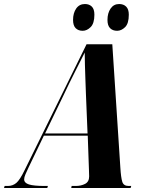

<svg xmlns="http://www.w3.org/2000/svg" viewBox="-77 -934 732 954"><path d="M-57 0 -54 -10H-38Q-14 -10 4 -25Q22 -40 46 -90L353 -714H481L521 -101Q524 -52 530.5 -31Q537 -10 562 -10H575L572 0H277L279 -10H299Q326 -10 346 -20.5Q366 -31 366 -58Q366 -64 365.5 -73Q365 -82 365 -90L359 -260H141L65 -102Q56 -83 49.5 -68Q43 -53 43 -43Q43 -25 67 -17.5Q91 -10 145 -10H161L158 0ZM235 -453 147 -271H358L350 -466Q349 -496 347.5 -535Q346 -574 345 -611.5Q344 -649 344 -673Q326 -637 297 -580Q268 -523 235 -453ZM505 -781Q483 -781 470 -794Q457 -807 457 -835Q457 -869 472.5 -891.5Q488 -914 515 -914Q537 -914 550 -901Q563 -888 563 -861Q563 -817 544.5 -799Q526 -781 505 -781ZM334 -781Q312 -781 299 -794Q286 -807 286 -835Q286 -869 301.5 -891.5Q317 -914 345 -914Q366 -914 379 -901.5Q392 -889 392 -861Q392 -818 373.5 -799.5Q355 -781 334 -781Z"/></svg>

Font: Noto Serif Display ExtraCondensed ExtraBold
Style: Italic
Weight: 800
Width: 2
Italic angle: -12°
Designer: Monotype Design Team
Foundry: Monotype Imaging Inc.
Version: Version 2.009